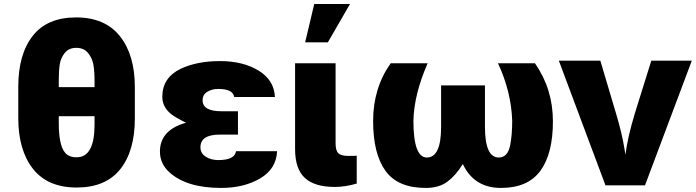

<svg xmlns="http://www.w3.org/2000/svg" viewBox="-20 -881 3439 949"><path d="M70.3 -297.9V-451.2Q70.3 -612.3 141.6 -703.6Q212.9 -794.9 356 -794.9Q499 -794.9 572.8 -702.1Q646.5 -609.4 646.5 -450.2V-295.9Q646.5 -134.8 574.2 -44.4Q502 45.9 358.9 45.9Q215.8 45.9 143.1 -46.4Q70.3 -138.7 70.3 -297.9ZM270.5 -271.5Q270.5 -145.5 312.5 -116.2Q330.1 -103.5 358.4 -103.5Q447.3 -103.5 447.3 -264.6V-306.6H270.5ZM270.5 -450.2H447.3V-477.5Q447.3 -527.3 441.9 -560.1Q436.5 -592.8 415.5 -618.7Q394.5 -644.5 357.4 -644.5Q320.3 -644.5 300.3 -619.6Q280.3 -594.7 275.4 -563.5Q270.5 -532.2 270.5 -485.4Z M770.5 -131.8Q770.5 -238.3 899.4 -274.4Q847.7 -299.8 824.2 -318.4Q782.2 -353.5 782.2 -402.3Q782.2 -497.1 873 -541Q954.1 -579.1 1067.4 -579.1Q1180.7 -579.1 1257.8 -532.2Q1335 -485.4 1338.9 -401.4H1137.7Q1131.8 -441.4 1058.6 -441.4Q1027.3 -441.4 1004.4 -427.2Q981.4 -413.1 981.4 -384.8Q981.4 -331.1 1075.2 -331.1H1156.2V-215.8H1067.4Q970.7 -215.8 970.7 -153.3Q970.7 -123 997.1 -106.4Q1023.4 -89.8 1058.6 -89.8Q1140.6 -89.8 1146.5 -133.8H1349.6Q1345.7 -45.9 1265.6 1Q1185.5 47.9 1073.2 47.9Q901.4 47.9 816.4 -30.3Q770.5 -72.3 770.5 -131.8Z M1438.5 -143.6V-568.4H1638.7V-172.9Q1638.7 -136.7 1652.3 -123.5Q1666 -110.4 1700.7 -110.4Q1735.4 -110.4 1743.2 -111.3V26.4Q1685.5 43 1634.8 43Q1534.2 43 1486.3 -2Q1438.5 -46.9 1438.5 -143.6ZM1488.3 -671.9 1533.2 -861.3H1710L1600.6 -671.9Z M1911.1 -568.4H2093.8Q2026.4 -415 2023.4 -284.2Q2023.4 -102.5 2089.8 -102.5Q2160.2 -102.5 2160.2 -253.9V-459H2377V-253.9Q2377 -102.5 2445.3 -102.5Q2490.2 -102.5 2502 -165Q2511.7 -215.8 2511.7 -284.2Q2506.8 -427.7 2441.4 -568.4H2624Q2712.9 -441.4 2712.9 -281.2Q2712.9 -121.1 2650.9 -36.6Q2588.9 47.9 2456.1 47.9Q2323.2 47.9 2267.6 -70.3Q2233.4 -14.6 2191.9 16.6Q2150.4 47.9 2084 47.9Q1946.3 47.9 1885.3 -36.6Q1824.2 -121.1 1824.2 -283.2Q1824.2 -445.3 1911.1 -568.4Z M2742.2 -581.1H2947.3L3025.4 -318.4Q3054.7 -220.7 3067.4 -140.6L3071.3 -116.2Q3082 -202.1 3117.2 -318.4L3199.2 -581.1H3399.4L3168 35.2H2972.7Z"/></svg>

Font: GenEi M Gothic v2 Black
Style: Regular
Weight: 900
Version: Version 2.0